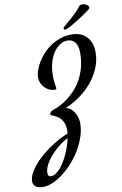

<svg xmlns="http://www.w3.org/2000/svg" viewBox="-225 -1032 860 1356"><g transform="rotate(-10 205.5 -354.0)"><path d="M500 -617.2Q500 -557.1 476.8 -502.7Q453.6 -448.2 415.3 -402.6Q377 -356.9 326.9 -321.5Q276.9 -286.1 223.1 -264.2Q248 -259.8 263.9 -244.6Q279.8 -229.5 289.3 -210.9Q298.8 -192.4 302.5 -173.3Q306.2 -154.3 306.2 -141.1Q306.2 -95.7 290.8 -48.3Q275.4 -1 249.5 43.2Q223.6 87.4 189.5 126.2Q155.3 165 117.9 194.1Q80.6 223.1 42.5 240Q4.4 256.8 -29.8 256.8Q-43.9 256.8 -56.9 253.9Q-69.8 251 -79.3 244.6Q-88.9 238.3 -94.5 228.8Q-100.1 219.2 -100.1 206.1Q-100.1 180.7 -86.9 153.1Q-73.7 125.5 -51.3 97.7Q-28.8 69.8 1.5 43Q31.7 16.1 65.4 -7.8Q99.1 -31.7 135 -51.5Q170.9 -71.3 205.1 -85Q206.1 -90.8 206.5 -96.7Q207 -102.5 207 -107.9Q207 -136.7 199.7 -156.7Q192.4 -176.8 181.4 -190.2Q170.4 -203.6 157.5 -211.4Q144.5 -219.2 133.5 -224.4Q122.6 -229.5 115.2 -232.4Q107.9 -235.4 107.9 -238.8Q107.9 -242.7 110.4 -247.1Q112.8 -251.5 116.5 -255.4Q120.1 -259.3 124.5 -262.2Q128.9 -265.1 132.8 -266.1Q153.3 -272.5 180.7 -285.6Q208 -298.8 236.8 -319.8Q265.6 -340.8 293.5 -370.1Q321.3 -399.4 343.3 -438Q365.2 -476.6 378.7 -524.9Q392.1 -573.2 392.1 -632.8Q392.1 -660.6 385.7 -679.7Q379.4 -698.7 369.1 -710.2Q358.9 -721.7 345.5 -726.8Q332 -731.9 317.9 -731.9Q292.5 -731.9 266.8 -717Q241.2 -702.1 220.5 -672.9Q199.7 -643.6 186.8 -600.3Q173.8 -557.1 173.8 -500Q173.8 -481.4 175.3 -467Q176.8 -452.6 178.5 -442.4Q180.2 -432.1 181.6 -425Q183.1 -418 183.1 -414.1Q183.1 -410.2 179.9 -407.5Q176.8 -404.8 171.9 -404.8Q152.8 -404.8 134.3 -412.6Q115.7 -420.4 101.3 -434.6Q86.9 -448.7 77.9 -468.5Q68.8 -488.3 68.8 -512.2Q68.8 -533.2 77.9 -560.3Q86.9 -587.4 104 -616Q121.1 -644.5 145.8 -672.1Q170.4 -699.7 202.4 -721.2Q234.4 -742.7 272.9 -755.9Q311.5 -769 356 -769Q388.7 -769 415.5 -758.5Q442.4 -748 460.9 -728.5Q479.5 -709 489.7 -680.9Q500 -652.8 500 -617.2ZM38.1 191.9Q55.2 191.9 72.5 180.9Q89.8 169.9 106 151.4Q122.1 132.8 137 108.2Q151.9 83.5 164.1 56.2Q176.3 28.8 185.5 0.7Q194.8 -27.3 200.2 -53.2Q179.7 -43 158.2 -28.3Q136.7 -13.7 116.5 4.4Q96.2 22.5 77.9 42.7Q59.6 63 45.9 83.7Q32.2 104.5 24.2 125Q16.1 145.5 16.1 164.1Q16.1 191.9 38.1 191.9ZM442.4 -956.1Q445.3 -960.4 451.4 -962.9Q457.5 -965.3 464.4 -965.3Q472.2 -965.3 480.5 -963.1Q488.8 -960.9 495.6 -956.8Q502.4 -952.6 506.8 -947.3Q511.2 -941.9 511.2 -936Q511.2 -931.6 508.3 -927.2Q506.3 -924.8 497.3 -917.7Q488.3 -910.6 474.4 -900.9Q460.4 -891.1 443.1 -879.4Q425.8 -867.7 407.2 -856.2Q388.7 -844.7 370.1 -834.2Q351.6 -823.7 335.9 -815.9Q330.1 -813 325.7 -812Q321.3 -811 318.4 -811Q312 -811 309.1 -813.5Q306.2 -815.9 306.2 -819.3Q306.2 -824.2 312 -830.1Q332 -848.1 350.1 -863.5Q368.2 -878.9 384.5 -893.6Q400.9 -908.2 415.3 -923.3Q429.7 -938.5 442.4 -956.1Z"/></g></svg>

Font: Mervale Script
Style: Regular
Weight: 400
Designer: Astigmatic (AOETI)
Foundry: Astigmatic (AOETI)
Version: Version 1.000